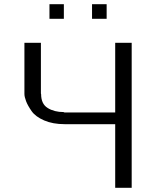

<svg xmlns="http://www.w3.org/2000/svg" viewBox="-20 -900 750 920"><path d="M217 -810V-880H286V-810ZM421 -810V-880H491V-810ZM97 -450V-695H176V-454Q176 -450 177 -449Q177 -402 208.5 -382.5Q240 -363 285 -363Q287 -361 291 -361H532V-695H611V0H532V-305H290Q233 -305 191.5 -323Q150 -341 131.5 -367.5Q113 -394 105 -415Q97 -436 97 -450Z"/></svg>

Font: Coval
Style: ExtraLight
Weight: 250
Foundry: Context Ltd
Version: Version 001.000